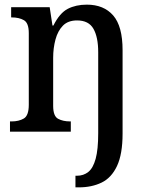

<svg xmlns="http://www.w3.org/2000/svg" viewBox="-20 -567 638 827"><path d="M305 240V190H311Q340 190 360.5 173.5Q381 157 392 117Q403 77 403 7V-342Q403 -407 382.5 -443Q362 -479 312 -479Q273 -479 251 -456.5Q229 -434 219 -397Q209 -360 209 -318V-111Q209 -67 230 -55.5Q251 -44 282 -44H285V0H23V-44H30Q61 -44 82.5 -56.5Q104 -69 104 -116V-424Q104 -468 83 -480Q62 -492 31 -492H28V-536H194L206 -457H210Q237 -511 272 -529Q307 -547 354 -547Q427 -547 467.5 -500.5Q508 -454 508 -351V8Q508 97 484 148Q460 199 417.5 219.5Q375 240 320 240Z"/></svg>

Font: Noto Serif Thai SemiCondensed Medium
Style: Regular
Weight: 500
Width: 4
Designer: Monotype Design Team
Foundry: Monotype Imaging Inc.
Version: Version 2.002; ttfautohint (v1.8.4.7-5d5b)